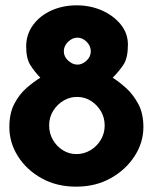

<svg xmlns="http://www.w3.org/2000/svg" viewBox="-20 -691 572 719"><path d="M15 -215Q15 -267 34 -303Q53 -339 80.5 -362.5Q108 -386 131 -400Q109 -423 93.5 -447.5Q78 -472 78 -517Q78 -561.8 103.5 -596.9Q129 -632 172 -651.5Q215 -671 267 -671Q319 -671 362.5 -651.5Q406 -632 432.5 -599Q459 -566 459 -524Q459 -474 442.5 -449Q426 -424 402 -400Q426 -385 452.5 -361Q479 -337 498 -301.5Q517 -266 517 -215.1Q517 -157 483.8 -106Q450.7 -54.9 394.3 -23.5Q338 8 265 8Q192 8 135.6 -23.5Q79.3 -54.9 47.1 -106Q15 -157 15 -215ZM164 -221.3Q164 -192 178 -167.5Q192 -143 215.2 -128.5Q238.4 -114 266 -114Q294.6 -114 318.8 -128.5Q343 -143 357.5 -167.3Q372 -191.6 372 -220.8Q372 -250 358.5 -273.5Q345 -297 322.3 -312.1Q299.7 -327.2 272 -328Q243.6 -329 219.3 -315Q195 -301 179.5 -276.6Q164 -252.2 164 -221.3ZM219 -499Q219 -478.6 235.5 -463.8Q252 -449 270 -449Q288 -449 304 -463.8Q320 -478.6 320 -499Q320 -519 304.5 -534.5Q289 -550 270 -550Q251 -550 235 -534.5Q219 -519 219 -499Z"/></svg>

Font: Reem Kufi Fun
Style: Regular
Weight: 400
Designer: Khaled Hosny
Version: Version 1.005